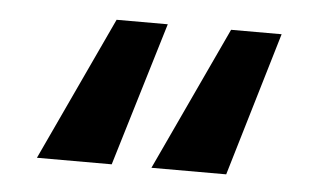

<svg xmlns="http://www.w3.org/2000/svg" viewBox="-32 -711 590 355"><g transform="rotate(5 262.5 -533.5)"><path d="M398.4 -400 477.9 -667H384.1L259.6 -400ZM185.9 -400 266.6 -667H171.6L47.1 -400Z"/></g></svg>

Font: Din Kursivschrift
Style: Extended Italic
Weight: 400
Version: Version 1.089